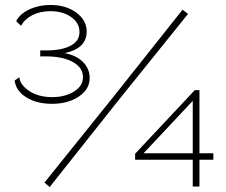

<svg xmlns="http://www.w3.org/2000/svg" viewBox="-20 -751 910 773"><path d="M190 -333Q128 -333 86 -359Q44 -385 39 -427L58 -440Q61 -409 98 -384.5Q135 -360 190 -360Q242 -360 278 -382.5Q314 -405 314 -441Q314 -479 273 -501.5Q232 -524 165 -524H142V-548H165Q229 -548 264.5 -567Q300 -586 300 -622Q300 -659 266.5 -682.5Q233 -706 183 -706Q141 -706 109.5 -689.5Q78 -673 65 -647L45 -666Q61 -696 99 -713.5Q137 -731 183 -731Q246 -731 287.5 -700Q329 -669 329 -624Q329 -556 240 -537Q286 -529 313.5 -502Q341 -475 341 -437Q341 -406 320.5 -382.5Q300 -359 266 -346Q232 -333 190 -333ZM159 -16 438 -363 715 -712 737 -695 456 -346 180 2ZM756 0V-108H524V-132L764 -388H783V-134H839V-108H783V0ZM558 -134H756V-345Z"/></svg>

Font: Raleway ExtraLight
Style: Regular
Weight: 200
Designer: Matt McInerney, Pablo Impallari, Rodrigo Fuenzalida
Foundry: Matt McInerney, Pablo Impallari, Rodrigo Fuenzalida
Version: Version 4.026